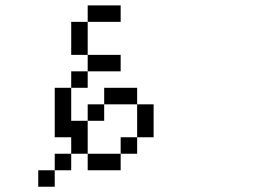

<svg xmlns="http://www.w3.org/2000/svg" viewBox="-20 -708 1040 728"><path d="M437.5 -437.5V-500H312.5V-437.5H250V-375H187.5V-187.5H250V-125H187.5V-62.5H125V0H187.5V-62.5H250V-125H312.5V-62.5H437.5V-125H312.5Q312.5 -125 312.5 -250H250Q250 -250 250 -375H312.5V-437.5ZM437.5 -625V-687.5H312.5V-625H250Q250 -625 250 -500H312.5Q312.5 -500 312.5 -625ZM437.5 -125H500V-187.5H437.5ZM500 -187.5H562.5Q562.5 -187.5 562.5 -312.5H500Q500 -312.5 500 -187.5ZM312.5 -250H375V-312.5H312.5ZM375 -312.5H500V-375H375Z"/></svg>

Font: CalcUnifontExMono
Style: Regular
Weight: 500
Version: Version 15.0.06